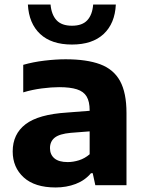

<svg xmlns="http://www.w3.org/2000/svg" viewBox="-20 -817 638 847"><path d="M225.5 10Q133.5 10 84.8 -34.2Q36 -78.5 36 -149Q36 -225.5 92.8 -269Q149.5 -312.5 276 -320.5L404.5 -330.5L421 -241L292 -231Q242.5 -226.5 221.5 -209.8Q200.5 -193 200.5 -163.5Q200.5 -135 220 -118.5Q239.5 -102 278.5 -102Q303 -102 328.5 -110Q354 -118 375.5 -136.5V-330.5Q375.5 -369 362.2 -391.2Q349 -413.5 319.2 -423Q289.5 -432.5 241 -432.5Q207.5 -432.5 164.8 -427Q122 -421.5 82.5 -409.5V-531Q126 -543.5 176.2 -549.5Q226.5 -555.5 269.5 -555.5Q362.5 -555.5 421.8 -533.5Q481 -511.5 509.5 -459.8Q538 -408 538 -318.5V0H400.5L389 -53H381.5Q354.5 -21 313.8 -5.5Q273 10 225.5 10ZM297.5 -620.5Q207 -620.5 157.2 -667Q107.5 -713.5 103 -797H203Q207 -752 229.5 -727.8Q252 -703.5 297.5 -703.5Q343 -703.5 365.2 -727.8Q387.5 -752 391 -797H491Q487 -713.5 437.2 -667Q387.5 -620.5 297.5 -620.5Z"/></svg>

Font: Encode Sans SemiExpanded
Style: Bold
Weight: 700
Width: 6
Designer: Multiple Designers
Foundry: Impallari Type
Version: Version 3.002